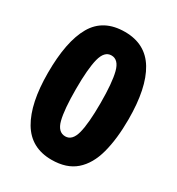

<svg xmlns="http://www.w3.org/2000/svg" viewBox="-175 -834 880 955"><g transform="rotate(30 264.5 -357.0)"><path d="M264 10Q146 10 89.5 -85.5Q33 -181 33 -356Q33 -537 87 -630.5Q141 -724 264 -724Q382 -724 439 -629.5Q496 -535 496 -356Q496 -244 474 -161.5Q452 -79 401 -34.5Q350 10 264 10ZM265 -125Q305 -125 320 -182Q335 -239 335 -356Q335 -473 320 -531Q305 -589 264 -589Q224 -589 209 -531Q194 -473 194 -356Q194 -239 208.5 -182Q223 -125 265 -125Z"/></g></svg>

Font: Noto Sans Devanagari SemiCondensed ExtraBold
Style: Regular
Weight: 800
Width: 4
Designer: Jelle Bosma - Monotype Design Team
Foundry: Monotype Imaging Inc.
Version: Version 2.004; ttfautohint (v1.8.4.7-5d5b)